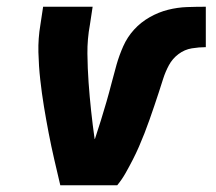

<svg xmlns="http://www.w3.org/2000/svg" viewBox="-20 -550 640 570"><path d="M159 0Q150 -38 141 -77Q132 -116 124.5 -155Q117 -194 110.5 -233.5Q104 -273 99.5 -313.5Q95 -354 94 -395Q93 -436 100 -477L108 -530H255L247 -477Q239 -434 239.5 -390.5Q240 -347 243 -305Q246 -263 250.5 -221Q255 -179 261 -137Q261 -137 261 -137Q261 -137 261 -137L262 -138Q271 -165 279.5 -192.5Q288 -220 296 -247.5Q304 -275 311 -302.5Q318 -330 326 -358Q334 -386 346 -413Q358 -440 378 -462Q398 -484 424.5 -499Q451 -514 479 -521Q507 -528 535 -529Q563 -530 591 -530V-410Q571 -410 549.5 -406.5Q528 -403 510 -389.5Q492 -376 481.5 -356.5Q471 -337 464.5 -316.5Q458 -296 451.5 -276Q445 -256 438 -235.5Q431 -215 424 -195Q417 -175 409 -154.5Q401 -134 392.5 -114.5Q384 -95 374 -75.5Q364 -56 353 -36.5Q342 -17 328 0Z"/></svg>

Font: Iosevka Curly HvExObl
Style: Regular
Weight: 900
Width: 7
Italic angle: -9°
Monospace: yes
Designer: Belleve Invis
Foundry: Belleve Invis
Version: Version 11.1.0; ttfautohint (v1.8.3)